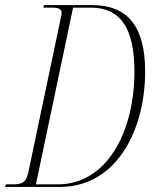

<svg xmlns="http://www.w3.org/2000/svg" viewBox="-40 -734 606 754"><path d="M-20 0H195C419 0 530 -225 530 -453C530 -626 465 -714 321 -714H133L130 -704H166C188 -704 202 -699 202 -684C202 -680 202 -675 199 -665L71 -56C62 -16 46 -10 8 -10H-17ZM187 -10H101L247 -704H317C430 -704 488 -627 488 -454C488 -215 379 -10 187 -10Z"/></svg>

Font: Noto Serif Display ExtraCondensed ExtraLight
Style: Italic
Weight: 200
Width: 2
Italic angle: -12°
Designer: Monotype Design Team
Foundry: Monotype Imaging Inc.
Version: Version 2.009